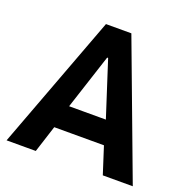

<svg xmlns="http://www.w3.org/2000/svg" viewBox="-126 -825 927 945"><g transform="rotate(20 337.5 -352.5)"><path d="M7 0 271 -705H404L668 0H511L448 -196L503 -141H167L223 -196L160 0ZM333 -552 229 -233 214 -263H456L441 -233L338 -552Z"/></g></svg>

Font: Nunito Sans 7pt Condensed ExtraBold
Style: Regular
Weight: 800
Width: 3
Designer: Vernon Adams
Foundry: Vernon Adams
Version: Version 3.101;gftools[0.9.27]